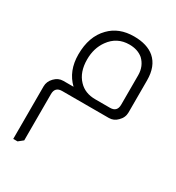

<svg xmlns="http://www.w3.org/2000/svg" viewBox="-198 -592 997 1086"><g transform="rotate(30 300.5 -49.0)"><path d="M203 -53Q135 -118 135 -225Q135 -343 201 -410Q260 -471 358 -471Q444 -471 492 -430Q545 -384 545 -292V-83Q545 -49 519 -24Q496 0 464 0H159Q113 0 113 47V349L83 373H55V30Q55 -2 79.5 -27.5Q104 -53 136 -53ZM487 -292Q487 -351 447 -389Q412 -418 358 -418Q277 -418 230 -352Q192 -299 192 -226Q192 -143 237 -96Q277 -53 345 -53H441Q487 -53 487 -100Z"/></g></svg>

Font: Almarai Light
Style: Regular
Weight: 300
Designer: Boutros International 2019
Foundry: Created by Boutros International 2019
Version: Version 1.10